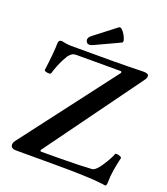

<svg xmlns="http://www.w3.org/2000/svg" viewBox="-155 -964 947 1087"><g transform="rotate(20 318.5 -421.0)"><path d="M607 14Q601 13 591.5 11.5Q582 10 569 9Q538 5 466.5 2.5Q395 0 285 0H66Q32 0 32 -24Q32 -36 40 -47L474 -617L470 -625H201Q183 -625 172.5 -617Q162 -609 154 -598Q147 -587 138 -569.5Q129 -552 119 -528Q106 -494 102 -479Q101 -474 91 -473.5Q81 -473 71.5 -476Q62 -479 62 -485Q77 -601 77 -648Q77 -671 97 -671Q108 -668 125.5 -665.5Q143 -663 156 -663H404Q451 -663 497.5 -664Q544 -665 590 -666Q622 -666 622 -650Q622 -637 610 -622L194 -49L198 -42Q261 -42 321 -42.5Q381 -43 429.5 -44.5Q478 -46 505 -48Q531 -50 573 -122Q583 -139 589.5 -152Q596 -165 598 -173Q600 -177 610 -176Q620 -175 629.5 -170.5Q639 -166 637 -161Q627 -119 621 -81Q615 -43 615 -9Q615 11 607 14ZM250 -704Q233 -704 228 -721.5Q223 -739 246 -756L373 -854Q381 -860 391.5 -850.5Q402 -841 411 -825.5Q420 -810 423.5 -796Q427 -782 419 -779L273 -711Q266 -708 260.5 -706Q255 -704 250 -704Z"/></g></svg>

Font: Junicode
Style: Bold
Weight: 700
Designer: Peter S. Baker
Version: Version 2.100; ttfautohint (v1.8.4)